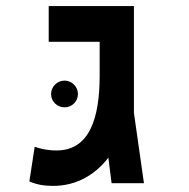

<svg xmlns="http://www.w3.org/2000/svg" viewBox="-20 -606 626 635"><path d="M155.8 8.8C232.9 8.8 294.4 -27.8 338.4 -84.5L349.1 0H456.1L422.9 -232.9V-585.9H141.1V-467.8H309.6V-356.4C309.6 -214.4 275.9 -108.4 167 -108.4C136.7 -108.4 114.3 -113.8 94.7 -120.6L77.1 -5.9C103.5 5.4 127.9 8.8 155.8 8.8ZM193.4 -251C217.8 -251 237.8 -270.5 237.8 -294.9C237.8 -319.3 217.8 -339.4 193.4 -339.4C168.9 -339.4 148.9 -319.3 148.9 -294.9C148.9 -270.5 168.9 -251 193.4 -251Z"/></svg>

Font: Cascadia Code NF SemiBold
Style: Regular
Weight: 600
Monospace: yes
Designer: Aaron Bell
Foundry: Saja Typeworks
Version: Version 2404.023